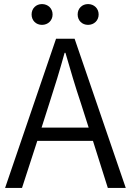

<svg xmlns="http://www.w3.org/2000/svg" viewBox="-20 -922 641 942"><path d="M412 -800C441 -800 464 -821 464 -851C464 -881 441 -902 412 -902C383 -902 361 -881 361 -851C361 -821 383 -800 412 -800ZM186 -800C215 -800 238 -821 238 -851C238 -881 215 -902 186 -902C157 -902 135 -881 135 -851C135 -821 157 -800 186 -800ZM184 -296 222 -415C249 -498 273 -576 297 -663H301C326 -577 349 -498 377 -415L415 -296ZM509 0H597L346 -732H255L5 0H88L163 -231H436Z"/></svg>

Font: Genne Gothic Normal
Style: Regular
Weight: 350
Designer: Ryoko NISHIZUKA (kana & ideographs); Paul D. Hunt (Latin, Greek & Cyrillic); Wenlong ZHANG (bopomofo); Sandoll Communica
Foundry: Adobe Systems Incorporated
Version: Version 1.004;PS 1.004;hotconv 16.6.51;makeotf.lib2.5.65220